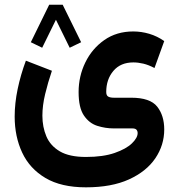

<svg xmlns="http://www.w3.org/2000/svg" viewBox="-20 -552 757 818"><path d="M325.7 -372.1 276.9 -348.6 218.3 -467.8 159.7 -348.6 111.3 -372.1 189.5 -531.7H247.1ZM346.2 246.1Q240.7 246.1 173.6 206.3Q106.4 166.5 74.5 98.1Q42.5 29.8 42.5 -55.2Q42.5 -111.8 55.2 -172.6Q67.9 -233.4 90.3 -293.5L201.2 -250.5Q184.1 -200.2 172.4 -151.4Q160.6 -102.5 160.6 -59.1Q160.6 -11.2 177.5 28.8Q194.3 68.8 234.9 92.8Q275.4 116.7 346.2 116.7Q419.4 116.7 468.5 99.6Q517.6 82.5 542 58.8Q566.4 35.2 566.4 15.1Q566.4 6.3 561.5 0.7Q556.6 -4.9 543.9 -4.9H464.8Q428.7 -4.9 394.3 -15.9Q359.9 -26.9 337.4 -60.1Q314.9 -93.3 314.9 -159.7Q314.9 -227.1 343.5 -285.9Q372.1 -344.7 424.3 -381.3Q476.6 -418 547.9 -418Q582 -418 616 -408Q649.9 -397.9 679.7 -377L638.2 -262.2Q613.3 -275.4 590.8 -280.8Q568.4 -286.1 548.3 -286.1Q493.7 -286.1 463.1 -250Q432.6 -213.9 432.6 -160.2Q432.6 -145 441.2 -140.4Q449.7 -135.7 465.3 -135.7H539.1Q619.6 -135.7 649.7 -97.7Q679.7 -59.6 679.7 -0.5Q679.7 66.4 641.6 122.6Q603.5 178.7 529.3 212.4Q455.1 246.1 346.2 246.1Z"/></svg>

Font: Vazirmatn RD
Style: Bold
Weight: 700
Designer: Saber Rastikerdar
Foundry: Saber Rastikerdar
Version: Version 32.102